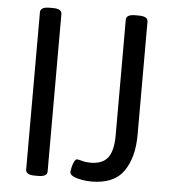

<svg xmlns="http://www.w3.org/2000/svg" viewBox="-51 -749 720 802"><g transform="rotate(5 308.5 -348.0)"><path d="M124 2Q104 2 95 -4Q86 -10 86 -20V-680Q86 -690 95 -696Q104 -702 124 -702H139Q176 -702 176 -680V-20Q176 2 139 2ZM361 6Q343 6 322 2.5Q301 -1 286 -8Q271 -15 271 -26Q271 -32 274 -45.5Q277 -59 282.5 -70Q288 -81 294 -81Q300 -81 316 -76.5Q332 -72 351 -72Q401 -72 423.5 -101Q446 -130 446 -195V-680Q446 -702 484 -702H498Q537 -702 537 -680V-205Q537 -110 496.5 -52Q456 6 361 6Z"/></g></svg>

Font: Asap Condensed VF Beta
Style: Regular
Weight: 400
Designer: Pablo Cosgaya
Foundry: Omnibus-Type
Version: Version 1.008